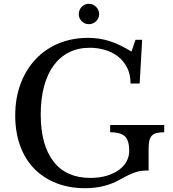

<svg xmlns="http://www.w3.org/2000/svg" viewBox="-20 -979 910 1009"><path d="M428 10Q343 10 275 -17Q207 -44 159 -93.5Q111 -143 85.5 -214Q60 -285 60 -372Q60 -463 88 -538Q116 -613 166.5 -667Q217 -721 287.5 -750.5Q358 -780 443 -780Q503 -780 556 -763Q609 -746 671 -708L692 -770H727L714 -540H666Q666 -589 647.5 -624.5Q629 -660 599 -683Q569 -706 530.5 -717Q492 -728 452 -728Q391 -728 343 -704Q295 -680 262 -635Q229 -590 211.5 -525Q194 -460 194 -378Q194 -217 261 -130.5Q328 -44 455 -44Q503 -44 541 -55.5Q579 -67 605.5 -86.5Q632 -106 645.5 -131.5Q659 -157 659 -185Q659 -243 635.5 -263.5Q612 -284 559 -284V-322H843V-284Q819 -284 803 -280Q787 -276 777.5 -265.5Q768 -255 764.5 -238Q761 -221 761 -195V-83Q742 -83 726.5 -81.5Q711 -80 694 -74.5Q677 -69 656.5 -59.5Q636 -50 608 -34Q573 -14 527.5 -2Q482 10 428 10ZM394 -904Q394 -927 409.5 -943Q425 -959 446 -959Q469 -959 485 -943Q501 -927 501 -904Q501 -883 485 -867.5Q469 -852 446 -852Q425 -852 409.5 -867.5Q394 -883 394 -904Z"/></svg>

Font: Libre Baskerville
Style: Regular
Weight: 400
Designer: Pablo Impallari, Rodrigo Fuenzalida
Foundry: Pablo Impallari, Rodrigo Fuenzalida
Version: Version 1.000; ttfautohint (v0.93) -l 8 -r 50 -G 200 -x 14 -